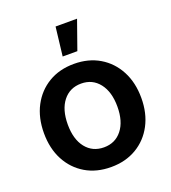

<svg xmlns="http://www.w3.org/2000/svg" viewBox="-135 -831 841 943"><g transform="rotate(-20 285.0 -359.0)"><path d="M285.2 11.7Q209 11.7 151.9 -22.2Q94.7 -56.2 62.7 -116.7Q30.8 -177.2 30.8 -257.3Q30.8 -337.4 62.7 -398.2Q94.7 -459 151.9 -493.2Q209 -527.3 285.2 -527.3Q360.8 -527.3 418.2 -493.2Q475.6 -459 507.6 -398.2Q539.6 -337.4 539.6 -257.3Q539.6 -177.2 507.6 -116.7Q475.6 -56.2 418.2 -22.2Q360.8 11.7 285.2 11.7ZM285.2 -91.3Q344.2 -91.3 379.4 -135.7Q414.6 -180.2 414.6 -257.3Q414.6 -334.5 379.4 -379.4Q344.2 -424.3 285.2 -424.3Q225.6 -424.3 190.4 -379.6Q155.3 -335 155.3 -257.3Q155.3 -180.2 190.4 -135.7Q225.6 -91.3 285.2 -91.3ZM246.1 -580.1 263.7 -730.5H376L322.8 -580.1Z"/></g></svg>

Font: Inter Display SemiBold
Style: Regular
Weight: 600
Designer: Rasmus Andersson
Foundry: rsms
Version: Version 4.001;git-9221beed3